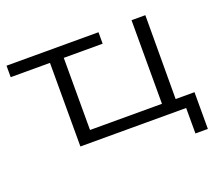

<svg xmlns="http://www.w3.org/2000/svg" viewBox="-106 -643 1071 928"><g transform="rotate(-20 429.5 -179.0)"><path d="M752 131V0H208V-430H6V-489H479V-430H279V-59H649V-489H720L719 -58H816V131Z"/></g></svg>

Font: Nunito Sans 10pt Expanded Light
Style: Regular
Weight: 300
Width: 7
Designer: Vernon Adams
Foundry: Vernon Adams
Version: Version 3.101;gftools[0.9.27]